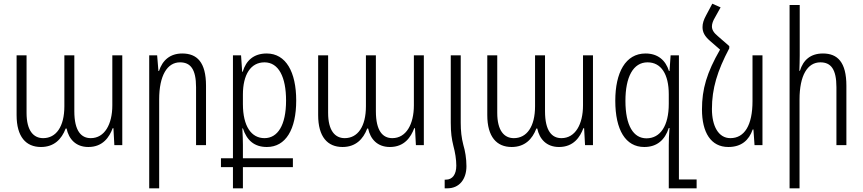

<svg xmlns="http://www.w3.org/2000/svg" viewBox="-20 -787 4679 1041"><path d="M202 10C273 10 314 -32 336 -90H341C353 -33 391 10 459 10C538 10 573 -44 591 -92H595L600 0H643V-487H589V-216C589 -113 547 -38 472 -38C421 -38 383 -76 383 -184V-487H329V-211C329 -100 284 -38 214 -38C162 -38 124 -78 124 -175V-487H70V-163C70 -45 121 10 202 10Z M789 234H843V-248C843 -378 887 -449 956 -449C1012 -449 1043 -413 1043 -314V0H1097V-322C1097 -450 1048 -497 968 -497C903 -497 861 -461 842 -402H839L832 -487H789Z M1243 234H1297V119H1568V71H1297V-1C1297 -23 1296 -55 1294 -91H1297C1318 -26 1359 10 1427 10C1529 10 1586 -85 1586 -242C1586 -397 1530 -497 1426 -497C1356 -497 1314 -459 1296 -398H1293L1287 -487H1243V71H1178V119H1243ZM1414 -38C1343 -38 1297 -102 1297 -223V-274C1297 -382 1339 -449 1414 -449C1491 -449 1531 -369 1531 -242C1531 -107 1485 -38 1414 -38Z M1837 10C1908 10 1949 -32 1971 -90H1976C1988 -33 2026 10 2094 10C2173 10 2208 -44 2226 -92H2230L2235 0H2278V-487H2224V-216C2224 -113 2182 -38 2107 -38C2056 -38 2018 -76 2018 -184V-487H1964V-211C1964 -100 1919 -38 1849 -38C1797 -38 1759 -78 1759 -175V-487H1705V-163C1705 -45 1756 10 1837 10Z M2424 -122C2424 -66 2429 -34 2438 3C2448 40 2454 78 2454 111C2454 159 2433 187 2398 187H2391V234H2406C2470 234 2509 185 2509 114C2509 73 2502 31 2492 -2C2482 -40 2478 -78 2478 -122V-487H2424Z M2754 10C2825 10 2866 -32 2888 -90H2893C2905 -33 2943 10 3011 10C3090 10 3125 -44 3143 -92H3147L3152 0H3195V-487H3141V-216C3141 -113 3099 -38 3024 -38C2973 -38 2935 -76 2935 -184V-487H2881V-211C2881 -100 2836 -38 2766 -38C2714 -38 2676 -78 2676 -175V-487H2622V-163C2622 -45 2673 10 2754 10Z M3606 234H3757V186H3661V-487H3616L3610 -402H3607C3589 -460 3547 -497 3480 -497C3371 -497 3316 -393 3316 -241C3316 -82 3372 10 3473 10C3542 10 3585 -28 3606 -93H3610C3607 -60 3606 -22 3606 -1ZM3485 -37C3415 -37 3371 -105 3371 -240C3371 -370 3413 -449 3491 -449C3565 -449 3606 -384 3606 -276V-224C3606 -106 3561 -37 3485 -37Z M3934 -537 3872 -591C3849 -610 3840 -626 3840 -644C3840 -658 3846 -675 3857 -693L3887 -747L3842 -767L3808 -703C3795 -679 3789 -660 3789 -640C3789 -612 3801 -590 3830 -565L3884 -518C3812 -393 3786 -304 3786 -194C3786 -69 3834 10 3929 10C4000 10 4041 -27 4061 -85H4065L4071 0H4114V-487H4060V-239C4060 -107 4016 -38 3940 -38C3875 -38 3840 -104 3840 -196C3840 -307 3869 -402 3934 -525Z M4316 -760H4261V234H4315V-248C4315 -378 4358 -449 4428 -449C4485 -449 4515 -412 4515 -314V0H4569V-322C4569 -450 4521 -497 4442 -497C4375 -497 4335 -462 4317 -403H4314C4315 -432 4316 -459 4316 -487Z"/></svg>

Font: Noto Sans Armenian Condensed Light
Style: Regular
Weight: 300
Width: 3
Designer: Monotype Design Team
Foundry: Monotype Imaging Inc.
Version: Version 2.008